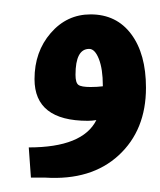

<svg xmlns="http://www.w3.org/2000/svg" viewBox="-20 -247 223 267"><path d="M23 0 20 -42Q95 -42 114 -80Q108 -79 102 -79Q28 -79 28 -137Q28 -175 50.5 -201Q73 -227 106 -227Q142 -227 162.5 -199.5Q183 -172 183 -125Q183 -66 145 -31Q107 4 43 0ZM85 -143Q85 -132 89 -129Q93 -126 106 -126Q115 -126 123 -127V-128Q123 -151 117.5 -165Q112 -179 104 -179Q85 -179 85 -143Z"/></svg>

Font: Go Noto Kurrent-Regular
Style: Regular
Weight: 400
Designer: Monotype Design Team
Foundry: Monotype Imaging Inc.
Version: Version 2.012; ttfautohint (v1.8.4.7-5d5b)